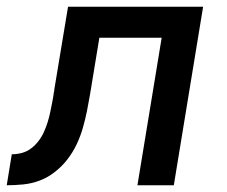

<svg xmlns="http://www.w3.org/2000/svg" viewBox="-55 -550 675 570"><path d="M-35 0 -20 -92Q-5 -92 10 -96Q25 -100 37.5 -109.5Q50 -119 59.5 -131.5Q69 -144 75.5 -158.5Q82 -173 86.5 -187.5Q91 -202 94 -216.5Q97 -231 100 -246Q103 -261 105 -276Q105 -276 105 -277Q105 -278 106 -279V-280Q106 -281 106 -282Q106 -283 106 -283L147 -530H548L461 0H353L425 -438H240L212 -268Q208 -244 203 -219.5Q198 -195 191 -170.5Q184 -146 173 -122.5Q162 -99 146 -78Q130 -57 108.5 -40Q87 -23 63 -14Q39 -5 14 -2.5Q-11 0 -35 0Z"/></svg>

Font: Iosevka Curly SmBdEx
Style: Italic
Weight: 600
Width: 7
Italic angle: -9°
Monospace: yes
Designer: Belleve Invis
Foundry: Belleve Invis
Version: Version 11.1.0; ttfautohint (v1.8.3)